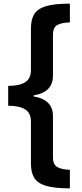

<svg xmlns="http://www.w3.org/2000/svg" viewBox="-20 -819 448 1055"><path d="M364 216Q279 216 232.5 202Q186 188 168 158Q150 128 150 81V-151Q150 -198 118 -218Q86 -238 25 -238V-347Q86 -347 118 -367Q150 -387 150 -434V-663Q150 -711 168 -741Q186 -771 232.5 -785Q279 -799 364 -799V-696Q322 -695 296.5 -682.5Q271 -670 271 -627V-403Q271 -312 165 -295V-289Q271 -272 271 -181V45Q271 87 296.5 100Q322 113 364 114Z"/></svg>

Font: Noto Sans Sinhala
Style: Bold
Weight: 700
Designer: Jelle Bosma - Monotype Design Team
Foundry: Monotype Imaging Inc.
Version: Version 2.006; ttfautohint (v1.8.4.7-5d5b)